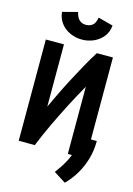

<svg xmlns="http://www.w3.org/2000/svg" viewBox="-159 -1002 878 1269"><g transform="rotate(15 280.0 -367.5)"><path d="M418 189 336 137Q354 113 369 90Q384 67 396 44.5Q408 22 416 0H388V-460Q345 -384 306 -308.5Q267 -233 231 -157Q195 -81 162 0H52V-693H176V-267Q194 -306 219.5 -359Q245 -412 275.5 -470.5Q306 -529 338 -586.5Q370 -644 401 -693H511V-132H551Q551 -66 534 -8Q517 50 487.5 99.5Q458 149 418 189ZM281 -754Q239 -754 200.5 -771Q162 -788 137 -820.5Q112 -853 108 -897L211 -924Q219 -887 237.5 -871Q256 -855 281 -855Q307 -855 326 -869Q345 -883 352 -923L454 -896Q450 -851 425 -819.5Q400 -788 362 -771Q324 -754 281 -754Z"/></g></svg>

Font: Ubuntu Sans Mono
Style: Regular
Weight: 400
Monospace: yes
Designer: Dalton Maag Ltd
Foundry: Dalton Maag Ltd
Version: Version 1.006